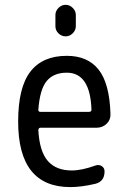

<svg xmlns="http://www.w3.org/2000/svg" viewBox="-20 -760 540 790"><path d="M254.9 -460.9Q200.2 -460.9 171.9 -426.3Q143.6 -391.6 137.7 -307.6Q137.7 -299.8 146.5 -299.8H346.7Q355.5 -299.8 356.4 -307.6Q351.6 -460.9 254.9 -460.9ZM269.5 9.8Q54.7 9.8 54.7 -259.8Q54.7 -400.4 105 -465.3Q155.3 -530.3 254.9 -530.3Q340.8 -530.3 385.7 -473.6Q430.7 -417 434.6 -291Q435.5 -266.6 418.5 -250.5Q401.4 -234.4 377 -234.4H146.5Q138.7 -234.4 137.7 -224.6Q142.6 -136.7 176.8 -97.7Q210.9 -58.6 275.4 -58.6Q316.4 -58.6 373 -79.1Q386.7 -84 398.4 -76.7Q410.2 -69.3 410.2 -54.7Q410.2 -13.7 373 -3.9Q314.5 9.8 269.5 9.8ZM208 -698.2Q208 -714.8 220.7 -727.5Q233.4 -740.2 250 -740.2Q266.6 -740.2 279.3 -727.5Q292 -714.8 292 -698.2V-652.3Q292 -635.7 279.3 -623Q266.6 -610.4 250 -610.4Q233.4 -610.4 220.7 -622.6Q208 -634.8 208 -652.3Z"/></svg>

Font: Rounded Mgen+ 1m regular
Style: Regular
Weight: 400
Designer: [Source Han Sans]
Ryoko NISHIZUKA  (kana & ideographs); Paul D. Hunt (Latin, Greek & Cyrillic); Wenlong ZHANG  (bopomofo
Version: Version 1.059.20150602